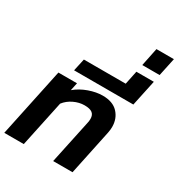

<svg xmlns="http://www.w3.org/2000/svg" viewBox="-228 -1149 1201 1296"><g transform="rotate(30 372.5 -501.5)"><path d="M115 -535H260L247 -474Q290 -510 346.5 -530Q403 -550 453 -550Q532 -550 572.5 -506.5Q613 -463 613 -398Q613 -377 608 -352L534 0H383L455 -339Q459 -355 459 -372Q459 -403 440 -417.5Q421 -432 379 -432Q338 -432 297 -412.5Q256 -393 230 -359L154 0H2Z M220 -697H546L568 -803H704L661 -601H199Z M609 -1003H745L715 -862H580Z"/></g></svg>

Font: Prompt Semibold
Style: Italic
Weight: 600
Italic angle: -12°
Designer: Katatrad Team
Foundry: CadsonDemak
Version: Version 1.000